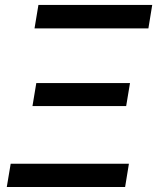

<svg xmlns="http://www.w3.org/2000/svg" viewBox="-20 -747 628 767"><path d="M7.1 0 22.7 -93H495L479.8 0ZM117.9 -633.5 133.5 -727.3H588.1L572.8 -633.5ZM109.7 -323.2 125 -415.1H499.3L484 -323.2Z"/></svg>

Font: Inter P Medium
Style: Italic
Weight: 500
Italic angle: 9.39999°
Designer: Rasmus Andersson
Foundry: rsms
Version: Version 3.018;git-588b23468